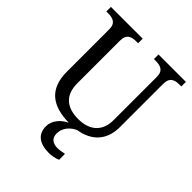

<svg xmlns="http://www.w3.org/2000/svg" viewBox="-259 -859 1244 1244"><g transform="rotate(45 362.5 -237.0)"><path d="M409 240C430 240 465 234 486 224V170C462 175 441 178 423 178C383 178 354 159 354 115C354 59 394 22 433 5C552 -14 615 -90 615 -204V-600C615 -663 652 -672 697 -672H710V-714H459V-672H472C516 -672 554 -663 554 -604V-206C554 -115 501 -50 386 -50C289 -50 219 -94 219 -210V-600C219 -663 256 -672 301 -672H314V-714H23V-672H36C80 -672 118 -663 118 -604V-216C118 -56 208 7 361 10C312 32 272 78 272 130C272 206 324 240 409 240Z"/></g></svg>

Font: Noto Serif Devanagari
Style: Regular
Weight: 400
Designer: Universal Thirst, Indian Type Foundry and the Monotype Design Team
Foundry: Monotype Imaging Inc.
Version: Version 2.004